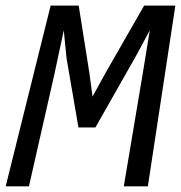

<svg xmlns="http://www.w3.org/2000/svg" viewBox="-46 -658 639 678"><path d="M476.1 0H391.1L458 -397.9L482.9 -550.8L435.1 -461.9L291 -208H231L189 -452.1L179.2 -550.8L145 -391.1L56.2 0H-25.9L132.8 -638.2H231.9L270 -397.9L280.8 -316.9L325.2 -397.9L462.9 -638.2H573.2Z"/></svg>

Font: Code New Roman
Style: Italic
Weight: 400
Italic angle: -11°
Monospace: yes
Designer: Sam Radian
Foundry: Code New Roman
Version: Version 1.508 October 19, 2014